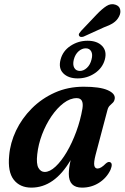

<svg xmlns="http://www.w3.org/2000/svg" viewBox="-20 -869 584 900"><path d="M428 -143Q419 -107.5 422 -93.2Q425 -79 437.5 -79Q453 -79 476 -102.5Q487.5 -112.5 495.5 -109Q510.5 -103.5 498 -73Q480 -35 444.2 -12.2Q408.5 10.5 364.5 10.5Q302.5 10.5 302.5 -54Q302.5 -67 304.5 -82.2Q306.5 -97.5 311 -118.5Q235 10.5 127 10.5Q73.5 10.5 44.5 -26.5Q15.5 -63.5 23 -140Q28 -199.5 55.2 -256.8Q82.5 -314 128.8 -360.5Q175 -407 236.8 -434.8Q298.5 -462.5 372 -462.5Q447.5 -462.5 483.8 -446.8Q520 -431 518 -408Q516.5 -395.5 509.8 -388.5Q503 -381.5 495.2 -374.5Q487.5 -367.5 484 -354.5ZM154.5 -145Q149.5 -101 160.2 -82Q171 -63 189.5 -63Q213.5 -63 240.5 -88.2Q267.5 -113.5 292.8 -156.2Q318 -199 337.5 -252Q357 -305 366.5 -360.5Q374 -409 339.5 -409Q309 -409 278.2 -385.8Q247.5 -362.5 221.2 -324Q195 -285.5 177.2 -238.8Q159.5 -192 154.5 -145ZM434 -802Q458.5 -827.5 479.2 -840.8Q500 -854 521 -847Q539.5 -841 543.2 -824.8Q547 -808.5 538 -791.5Q528.5 -773 511 -761.5Q493.5 -750 466.5 -740.5L372 -697.5Q355.5 -692 350.5 -702Q348 -707.5 351.8 -713.2Q355.5 -719 360.5 -724.5ZM344 -501.5Q300.5 -501.5 276.8 -525.2Q253 -549 264 -590Q274.5 -630.5 310.8 -654.2Q347 -678 390.5 -678Q435 -678 458.5 -653.8Q482 -629.5 471.5 -590Q460.5 -550 424.5 -525.8Q388.5 -501.5 344 -501.5ZM382 -642.5Q364 -642.5 348.2 -628.5Q332.5 -614.5 326 -590Q320 -565.5 328.2 -551Q336.5 -536.5 354.5 -536.5Q372 -536.5 387.5 -551Q403 -565.5 409 -590Q415.5 -614 407.5 -628.2Q399.5 -642.5 382 -642.5Z"/></svg>

Font: Fraunces 72pt S050 SemiBold
Style: Italic
Weight: 600
Italic angle: -16°
Version: Version 1.000; ttfautohint (v1.8.3)